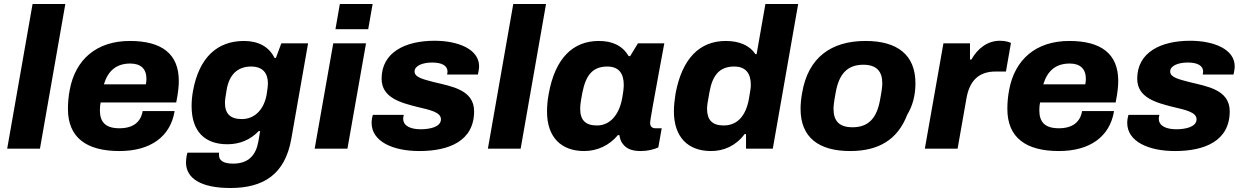

<svg xmlns="http://www.w3.org/2000/svg" viewBox="-20 -744 6228 961"><path d="M16 0H180L307 -724H143Z M578 12C732 12 833 -59 854 -188H694C685 -133 646 -102 578 -102C509 -102 480 -132 480 -192C480 -204 481 -219 484 -231H862C872 -281 875 -313 875 -339C875 -475 789 -539 630 -539C463 -539 357 -446 329 -294C323 -263 320 -231 320 -199C320 -55 413 12 578 12ZM500 -322C520 -388 561 -426 632 -426C683 -426 713 -401 713 -349C713 -341 712 -331 710 -322Z M1133 197C1301 197 1407 127 1438 -49L1522 -527H1388L1361 -454H1354C1327 -510 1273 -539 1201 -539C1070 -539 977 -459 946 -289C941 -261 939 -236 939 -213C939 -84 1007 -22 1118 -22C1180 -22 1233 -44 1275 -88H1282C1279 -73 1276 -54 1273 -35C1261 32 1224 75 1147 75C1101 75 1076 61 1076 32C1076 28 1076 24 1077 20H918C912 42 911 60 911 69C911 149 986 197 1133 197ZM1190 -148C1130 -148 1106 -178 1106 -228C1106 -240 1107 -253 1114 -292C1126 -367 1166 -411 1237 -411C1295 -411 1321 -378 1321 -326C1321 -314 1319 -301 1315 -273C1303 -201 1259 -148 1190 -148Z M1659 -598H1823L1845 -724H1681ZM1555 0H1719L1812 -527H1648Z M2079 12C2227 12 2353 -38 2353 -187C2353 -296 2237 -312 2152 -333C2100 -347 2055 -356 2055 -386C2055 -416 2097 -431 2143 -431C2191 -431 2220 -416 2220 -385C2220 -382 2219 -377 2218 -371H2372C2373 -377 2378 -396 2378 -412C2378 -498 2273 -540 2155 -540C2008 -540 1890 -482 1890 -350C1890 -255 1985 -230 2068 -209C2131 -194 2187 -183 2187 -147C2187 -108 2130 -97 2086 -97C2038 -97 1998 -112 1998 -150C1998 -154 1999 -162 2001 -169H1846C1843 -160 1840 -143 1840 -129C1840 -36 1946 12 2079 12Z M2422 0H2586L2713 -724H2549Z M2904 12C2969 12 3030 -16 3073 -68H3080C3083 -50 3088 -34 3098 -23C3116 2 3147 12 3187 12C3221 12 3253 4 3275 -6L3292 -102H3261C3245 -102 3234 -110 3234 -129C3234 -144 3259 -277 3281 -398L3305 -527H3173L3134 -463H3127C3095 -516 3045 -539 2977 -539C2849 -539 2758 -454 2726 -272C2720 -240 2718 -211 2718 -185C2718 -57 2789 12 2904 12ZM2968 -116C2908 -116 2884 -145 2884 -200C2884 -213 2885 -229 2895 -281C2912 -366 2945 -411 3020 -411C3077 -411 3102 -376 3102 -320C3102 -306 3101 -291 3094 -252C3079 -170 3034 -116 2968 -116Z M3539 12C3604 12 3664 -15 3707 -73H3714V0H3848L3975 -724H3811L3767 -473H3761C3733 -516 3681 -539 3613 -539C3483 -539 3394 -453 3361 -274C3356 -242 3353 -213 3353 -187C3353 -59 3422 12 3539 12ZM3602 -116C3544 -116 3519 -145 3519 -199C3519 -214 3521 -230 3531 -283C3546 -366 3580 -411 3655 -411C3713 -411 3738 -376 3738 -320C3738 -306 3736 -291 3729 -252C3715 -169 3674 -116 3602 -116Z M4235 12C4378 12 4473 -45 4521 -170C4547 -213 4562 -265 4562 -327C4562 -470 4471 -539 4312 -539C4140 -539 4025 -456 3995 -280C3990 -253 3987 -226 3987 -199C3987 -56 4078 12 4235 12ZM4247 -107C4180 -107 4152 -139 4152 -199C4152 -212 4153 -228 4163 -282C4179 -371 4219 -420 4301 -420C4367 -420 4396 -387 4396 -328C4396 -314 4395 -298 4385 -245C4369 -155 4329 -107 4247 -107Z M4609 0H4773L4817 -250C4832 -339 4878 -386 4963 -386H5015L5040 -529C5031 -534 5010 -540 4985 -540C4922 -540 4873 -501 4842 -446H4835V-527H4702Z M5280 12C5434 12 5535 -59 5556 -188H5396C5387 -133 5348 -102 5280 -102C5211 -102 5182 -132 5182 -192C5182 -204 5183 -219 5186 -231H5564C5574 -281 5577 -313 5577 -339C5577 -475 5491 -539 5332 -539C5165 -539 5059 -446 5031 -294C5025 -263 5022 -231 5022 -199C5022 -55 5115 12 5280 12ZM5202 -322C5222 -388 5263 -426 5334 -426C5385 -426 5415 -401 5415 -349C5415 -341 5414 -331 5412 -322Z M5861 12C6009 12 6135 -38 6135 -187C6135 -296 6019 -312 5934 -333C5882 -347 5837 -356 5837 -386C5837 -416 5879 -431 5925 -431C5973 -431 6002 -416 6002 -385C6002 -382 6001 -377 6000 -371H6154C6155 -377 6160 -396 6160 -412C6160 -498 6055 -540 5937 -540C5790 -540 5672 -482 5672 -350C5672 -255 5767 -230 5850 -209C5913 -194 5969 -183 5969 -147C5969 -108 5912 -97 5868 -97C5820 -97 5780 -112 5780 -150C5780 -154 5781 -162 5783 -169H5628C5625 -160 5622 -143 5622 -129C5622 -36 5728 12 5861 12Z"/></svg>

Font: Archivo ExtraBold
Style: Italic
Weight: 800
Italic angle: -10°
Designer: Hector Gatti
Foundry: Omnibus-Type
Version: Version 2.001